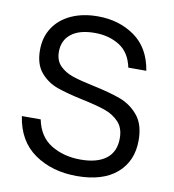

<svg xmlns="http://www.w3.org/2000/svg" viewBox="-86 -849 845 934"><g transform="rotate(10 336.5 -381.5)"><path d="M42 -231H135Q152 -147 214.5 -109.5Q277 -72 359 -72Q441 -72 485.5 -106Q530 -140 530 -207Q530 -258 502 -287.5Q474 -317 432 -331.5Q390 -346 319 -361Q239 -378 190 -395.5Q141 -413 107 -453Q73 -493 73 -563Q73 -627 104.5 -674.5Q136 -722 192.5 -747.5Q249 -773 323 -773Q428 -773 505 -718.5Q582 -664 600 -553H511Q496 -626 444 -658.5Q392 -691 322 -691Q246 -691 205.5 -659Q165 -627 165 -571Q165 -527 190.5 -501.5Q216 -476 254.5 -463Q293 -450 360 -436Q445 -418 497 -398.5Q549 -379 585.5 -335Q622 -291 622 -213Q622 -110 552.5 -50Q483 10 355 10Q233 10 146.5 -50Q60 -110 42 -231Z"/></g></svg>

Font: Open Sauce One
Style: Regular
Weight: 400
Designer: Alfredo Marco Pradil
Foundry: Creative Sauce Fz LLC
Version: Version 1.477